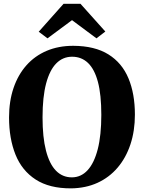

<svg xmlns="http://www.w3.org/2000/svg" viewBox="-20 -998 772 1029"><path d="M361 11.5Q245 12 171.2 -35.8Q97.5 -83.5 63 -169.5Q28.5 -255.5 28.5 -368.5Q28.5 -455.5 52.5 -526.2Q76.5 -597 121.5 -647.8Q166.5 -698.5 230 -725.5Q293.5 -752.5 372.5 -752.5Q488 -752 561 -706.5Q634 -661 668.5 -578.2Q703 -495.5 703 -383.5Q703 -296.5 679 -224.2Q655 -152 610.2 -99.5Q565.5 -47 502.5 -18.2Q439.5 10.5 361 11.5ZM365 -47.5Q414 -47.5 449.2 -85.5Q484.5 -123.5 503.8 -198.2Q523 -273 523 -382.5Q523 -490.5 504.8 -559Q486.5 -627.5 451.5 -660.8Q416.5 -694 366.5 -694Q317 -694 281.8 -658.5Q246.5 -623 227.2 -550.8Q208 -478.5 208 -369Q208 -262 226.5 -190.5Q245 -119 280 -83.2Q315 -47.5 365 -47.5ZM234.5 -792.5 187.5 -828 320.5 -977.5H411.5L544.5 -829L497 -792.5L366 -890Z"/></svg>

Font: Merriweather 36pt ExtraBold
Style: Regular
Weight: 800
Designer: Eben Sorkin
Foundry: Eben Sorkin
Version: Version 2.100